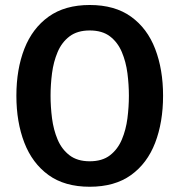

<svg xmlns="http://www.w3.org/2000/svg" viewBox="-20 -716 701 750"><path d="M44 -342Q44 -445.5 75.2 -525.5Q106.5 -605.5 170 -651Q233.5 -696.5 330.5 -696.5Q428.5 -696.5 492 -650.8Q555.5 -605 586.2 -524.8Q617 -444.5 617 -342Q617 -238.5 586 -158Q555 -77.5 491.5 -32Q428 13.5 330.5 13.5Q232.5 13.5 169.2 -32.5Q106 -78.5 75 -158.8Q44 -239 44 -342ZM177.5 -342Q177.5 -299 183.2 -254Q189 -209 205 -171Q221 -133 251.5 -109.5Q282 -86 330.5 -86Q379.5 -86 409.8 -109.5Q440 -133 456 -171Q472 -209 477.8 -254Q483.5 -299 483.5 -342Q483.5 -385 477.8 -429.8Q472 -474.5 456 -512.5Q440 -550.5 409.8 -573.8Q379.5 -597 330.5 -597Q282 -597 251.5 -573.8Q221 -550.5 205 -512.5Q189 -474.5 183.2 -429.8Q177.5 -385 177.5 -342Z"/></svg>

Font: Signika Negative SemiBold
Style: Regular
Weight: 600
Designer: Anna Giedryś
Foundry: Anna Giedryś
Version: Version 2.000; ttfautohint (v1.8.3) -l 8 -r 50 -G 200 -x 9 -